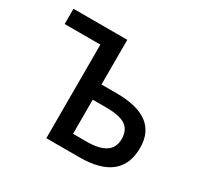

<svg xmlns="http://www.w3.org/2000/svg" viewBox="-121 -677 842 819"><g transform="rotate(30 300.0 -268.0)"><path d="M286.1 -315.9H360.8Q564 -315.9 564 -164.1Q564 0 358.9 0H196.8V-460.9H21V-536.1H286.1ZM286.1 -241.2V-73.2H353Q477.1 -73.2 477.1 -157.2Q477.1 -201.2 448.2 -221.2Q419.4 -241.2 351.1 -241.2Z"/></g></svg>

Font: Noto Mono
Style: Regular
Weight: 400
Designer: Monotype Design Team
Foundry: Monotype Imaging Inc.
Version: Version 1.00